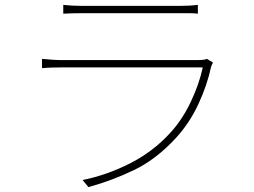

<svg xmlns="http://www.w3.org/2000/svg" viewBox="-20 -742 1040 786"><path d="M239 -722Q258 -720 275 -719Q292 -718 314 -718Q327 -718 366.5 -718Q406 -718 458 -718Q510 -718 562.5 -718Q615 -718 657 -718Q699 -718 717 -718Q740 -718 757 -719Q774 -720 790 -722V-686Q774 -688 756.5 -688Q739 -688 716 -688Q699 -688 658 -688Q617 -688 565 -688Q513 -688 461 -688Q409 -688 369 -688Q329 -688 314 -688Q293 -688 275.5 -687.5Q258 -687 239 -686ZM852 -486Q850 -482 847.5 -477Q845 -472 844 -468Q828 -393 792 -315.5Q756 -238 700 -177Q619 -89 528 -45.5Q437 -2 342 24L318 -5Q417 -25 511 -72.5Q605 -120 675 -196Q726 -251 761 -325Q796 -399 810 -466Q800 -466 765 -466Q730 -466 680 -466Q630 -466 572 -466Q514 -466 456.5 -466Q399 -466 350.5 -466Q302 -466 270 -466Q238 -466 231 -466Q214 -466 194.5 -465.5Q175 -465 152 -463V-501Q175 -499 194.5 -497.5Q214 -496 231 -496Q238 -496 269.5 -496Q301 -496 349 -496Q397 -496 453 -496Q509 -496 565.5 -496Q622 -496 670 -496Q718 -496 750.5 -496Q783 -496 790 -496Q800 -496 810.5 -497Q821 -498 827 -501Z"/></svg>

Font: Shanggu Sans SC VF
Style: Regular
Weight: 250
Designer: GuiWonder
Version: Version 1.021